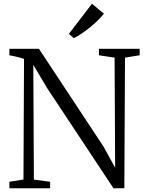

<svg xmlns="http://www.w3.org/2000/svg" viewBox="-20 -1003 778 1023"><path d="M30 0V-34.5L105 -46.5L108 -689.5Q99 -692.5 85.8 -696Q72.5 -699.5 58.2 -703Q44 -706.5 30 -708.5V-743H187.5L532.5 -220.5L593.5 -109L590.5 -696L507 -708.5V-743H724V-708.5L646 -696L642.5 0H584.5L231.5 -533L157.5 -657.5L160.5 -46L247 -34.5V0ZM372.5 -800.5 347 -822.5 470 -983 533.5 -930.5Q521.5 -914.5 502 -895.2Q482.5 -876 459.5 -857.2Q436.5 -838.5 414 -823.5Q391.5 -808.5 373.5 -800.5Z"/></svg>

Font: Merriweather 60pt Light
Style: Regular
Weight: 300
Version: Version 2.100